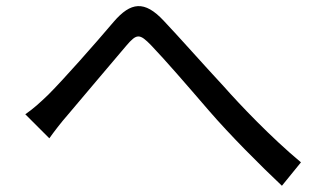

<svg xmlns="http://www.w3.org/2000/svg" viewBox="-20 -643 1040 615"><path d="M61 -277 138 -200C153 -221 175 -250 197 -275C242 -329 337 -440 384 -496C418 -536 427 -536 464 -498C510 -450 580 -369 648 -290C716 -211 815 -112 883 -48L944 -123C848 -203 749 -307 696 -367C630 -438 556 -522 504 -577C443 -642 399 -637 344 -573C283 -501 184 -389 135 -340C108 -314 86 -294 61 -277Z"/></svg>

Font: Noto Sans T Chinese Regular
Style: Regular
Weight: 400
Designer: Ryoko NISHIZUKA (kana & ideographs); Paul D. Hunt (Latin, Greek & Cyrillic); Wenlong ZHANG (bopomofo); Sandoll Communica
Foundry: Adobe Systems Incorporated
Version: Version 1.000;PS 1;hotconv 1.0.78;makeotf.lib2.5.61930